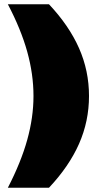

<svg xmlns="http://www.w3.org/2000/svg" viewBox="-20 -770 470 906"><path d="M211 -750Q306 -649 353 -542.5Q400 -436 400 -317Q400 -198 353 -91.5Q306 15 211 116H17Q79 -4 108.5 -110Q138 -216 138 -317Q138 -420 108.5 -526Q79 -632 17 -750Z"/></svg>

Font: Unbounded Black
Style: Regular
Weight: 900
Designer: Luke Prowse, Jean-Baptiste Morizot, Fátima Lázaro, Florian Runge
Foundry: NaN
Version: Version 1.701;gftools[0.9.28.dev5+ged2979d]